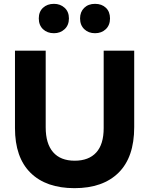

<svg xmlns="http://www.w3.org/2000/svg" viewBox="-20 -966 779 1000"><path d="M368 14Q516 14 597.5 -66.5Q679 -147 679 -304V-702H520V-299Q520 -214 481 -171.5Q442 -129 369 -129Q295 -129 256.5 -173.5Q218 -218 218 -303V-702H58V-299Q58 -146 139 -66Q220 14 368 14ZM182 -870Q182 -835 204 -814Q226 -793 261 -793Q294 -793 316.5 -814Q339 -835 339 -870Q339 -905 316.5 -925.5Q294 -946 261 -946Q226 -946 204 -925.5Q182 -905 182 -870ZM397 -870Q397 -835 419 -814Q441 -793 475 -793Q509 -793 531 -814Q553 -835 553 -870Q553 -905 531.5 -925.5Q510 -946 475 -946Q440 -946 418.5 -925Q397 -904 397 -870Z"/></svg>

Font: Geom
Style: Bold
Weight: 700
Version: Version 1.102